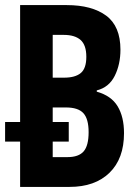

<svg xmlns="http://www.w3.org/2000/svg" viewBox="-20 -734 540 754"><path d="M59 0V-178H0V-255H59V-714H242Q341 -714 397 -672.5Q453 -631 453 -539Q453 -481 430.5 -436Q408 -391 360 -379V-374Q417 -358 442 -316.5Q467 -275 467 -211Q467 -111 410 -55.5Q353 0 253 0ZM232 -429Q275 -429 297 -447Q319 -465 319 -511Q319 -557 296.5 -577Q274 -597 230 -597H187V-429ZM245 -117Q289 -117 308.5 -139.5Q328 -162 328 -215Q328 -267 307.5 -289.5Q287 -312 239 -312H187V-255H250V-178H187V-117Z"/></svg>

Font: Noto Sans Mono ExtraCondensed
Style: Bold
Weight: 700
Width: 2
Designer: Monotype Design Team
Foundry: Monotype Imaging Inc.
Version: Version 2.014